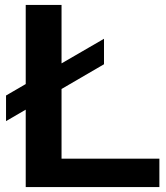

<svg xmlns="http://www.w3.org/2000/svg" viewBox="-20 -760 676 780"><path d="M84.5 0V-314.5L4.5 -268V-372L84.5 -418.5V-740H230V-502.5L402.5 -602.5V-499L230 -398.5V-115.5H627.5V0Z"/></svg>

Font: Encode Sans Exp SmBold
Style: Regular
Weight: 600
Width: 7
Designer: Multiple Designers
Foundry: Impallari Type
Version: Version 3.002; ttfautohint (v1.8.3) -l 8 -r 50 -G 200 -x 14 